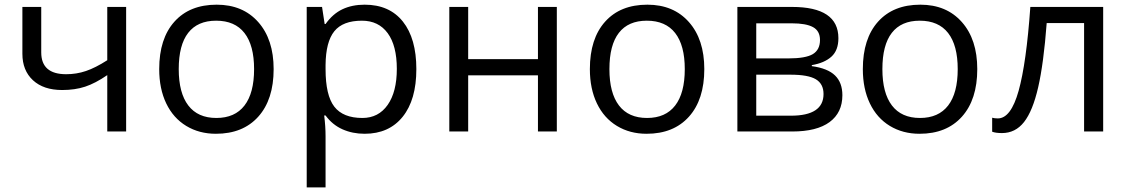

<svg xmlns="http://www.w3.org/2000/svg" viewBox="-20 -565 4846 825"><path d="M157.2 -535.2V-339.8Q157.2 -246.1 264.2 -246.1Q308.6 -246.1 349.1 -259.8Q389.6 -273.4 440.9 -306.2V-535.2H522V0H440.9V-242.2Q389.6 -207 345.9 -192.6Q302.2 -178.2 247.1 -178.2Q167 -178.2 121.6 -220.2Q76.2 -262.2 76.2 -334V-535.2Z M1155.8 -268.1Q1155.8 -137.2 1089.8 -63.7Q1023.9 9.8 907.7 9.8Q835.9 9.8 780.3 -23.9Q724.6 -57.6 694.3 -120.6Q664.1 -183.6 664.1 -268.1Q664.1 -398.9 729.5 -471.9Q794.9 -544.9 911.1 -544.9Q1023.4 -544.9 1089.6 -470.2Q1155.8 -395.5 1155.8 -268.1ZM748 -268.1Q748 -165.5 789.1 -111.8Q830.1 -58.1 909.7 -58.1Q989.3 -58.1 1030.5 -111.6Q1071.8 -165 1071.8 -268.1Q1071.8 -370.1 1030.5 -423.1Q989.3 -476.1 908.7 -476.1Q829.1 -476.1 788.6 -423.8Q748 -371.6 748 -268.1Z M1546.9 9.8Q1494.6 9.8 1451.4 -9.5Q1408.2 -28.8 1378.9 -68.8H1373Q1378.9 -22 1378.9 20V240.2H1297.9V-535.2H1363.8L1375 -461.9H1378.9Q1410.2 -505.9 1451.7 -525.4Q1493.2 -544.9 1546.9 -544.9Q1653.3 -544.9 1711.2 -472.2Q1769 -399.4 1769 -268.1Q1769 -136.2 1710.2 -63.2Q1651.4 9.8 1546.9 9.8ZM1535.2 -476.1Q1453.1 -476.1 1416.5 -430.7Q1379.9 -385.3 1378.9 -286.1V-268.1Q1378.9 -155.3 1416.5 -106.7Q1454.1 -58.1 1537.1 -58.1Q1606.4 -58.1 1645.8 -114.3Q1685.1 -170.4 1685.1 -269Q1685.1 -369.1 1645.8 -422.6Q1606.4 -476.1 1535.2 -476.1Z M1991.7 -535.2V-311H2291.5V-535.2H2372.6V0H2291.5V-241.2H1991.7V0H1910.6V-535.2Z M3006.3 -268.1Q3006.3 -137.2 2940.4 -63.7Q2874.5 9.8 2758.3 9.8Q2686.5 9.8 2630.9 -23.9Q2575.2 -57.6 2544.9 -120.6Q2514.6 -183.6 2514.6 -268.1Q2514.6 -398.9 2580.1 -471.9Q2645.5 -544.9 2761.7 -544.9Q2874 -544.9 2940.2 -470.2Q3006.3 -395.5 3006.3 -268.1ZM2598.6 -268.1Q2598.6 -165.5 2639.6 -111.8Q2680.7 -58.1 2760.3 -58.1Q2839.8 -58.1 2881.1 -111.6Q2922.4 -165 2922.4 -268.1Q2922.4 -370.1 2881.1 -423.1Q2839.8 -476.1 2759.3 -476.1Q2679.7 -476.1 2639.2 -423.8Q2598.6 -371.6 2598.6 -268.1Z M3582.5 -400.9Q3582.5 -348.6 3552.5 -321.5Q3522.5 -294.4 3468.3 -285.2V-280.8Q3536.6 -271.5 3568.1 -240.7Q3599.6 -210 3599.6 -155.8Q3599.6 -81.1 3544.7 -40.5Q3489.7 0 3384.3 0H3148.4V-535.2H3383.3Q3582.5 -535.2 3582.5 -400.9ZM3518.6 -161.1Q3518.6 -204.6 3485.6 -224.4Q3452.6 -244.1 3376.5 -244.1H3229.5V-67.9H3378.4Q3518.6 -67.9 3518.6 -161.1ZM3503.4 -393.1Q3503.4 -432.1 3473.4 -448.5Q3443.4 -464.8 3382.3 -464.8H3229.5V-314H3366.7Q3441.9 -314 3472.7 -332.5Q3503.4 -351.1 3503.4 -393.1Z M4179.2 -268.1Q4179.2 -137.2 4113.3 -63.7Q4047.4 9.8 3931.2 9.8Q3859.4 9.8 3803.7 -23.9Q3748 -57.6 3717.8 -120.6Q3687.5 -183.6 3687.5 -268.1Q3687.5 -398.9 3752.9 -471.9Q3818.4 -544.9 3934.6 -544.9Q4046.9 -544.9 4113 -470.2Q4179.2 -395.5 4179.2 -268.1ZM3771.5 -268.1Q3771.5 -165.5 3812.5 -111.8Q3853.5 -58.1 3933.1 -58.1Q4012.7 -58.1 4054 -111.6Q4095.2 -165 4095.2 -268.1Q4095.2 -370.1 4054 -423.1Q4012.7 -476.1 3932.1 -476.1Q3852.5 -476.1 3812 -423.8Q3771.5 -371.6 3771.5 -268.1Z M4720.2 0H4638.2V-465.8H4477.5Q4464.4 -292 4440.9 -189.9Q4417.5 -87.9 4380.1 -40.5Q4342.8 6.8 4285.2 6.8Q4258.8 6.8 4243.2 1V-59.1Q4253.9 -56.2 4267.6 -56.2Q4323.7 -56.2 4356.9 -174.8Q4390.1 -293.5 4407.2 -535.2H4720.2Z"/></svg>

Font: Open Sans ACDW
Style: acdw
Weight: 400
Foundry: Ascender Corporation
Version: Version 1.10